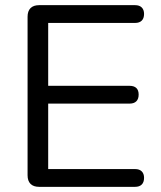

<svg xmlns="http://www.w3.org/2000/svg" viewBox="-20 -725 623 745"><path d="M132 0Q110 0 98.5 -11.5Q87 -23 87 -45V-660Q87 -682 98.5 -693.5Q110 -705 132 -705H504Q521 -705 530 -696Q539 -687 539 -671Q539 -654 530 -645Q521 -636 504 -636H167V-392H483Q500 -392 509 -383.5Q518 -375 518 -358Q518 -341 509 -332Q500 -323 483 -323H167V-69H504Q521 -69 530 -60Q539 -51 539 -35Q539 -18 530 -9Q521 0 504 0Z"/></svg>

Font: Nunito ExtraLight
Style: Regular
Weight: 400
Version: Version 3.602